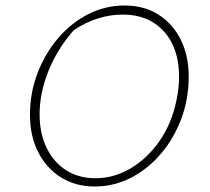

<svg xmlns="http://www.w3.org/2000/svg" viewBox="-20 -671 762 698"><path d="M324 7Q255 7 202 -26Q149 -59 119 -117.5Q89 -176 89 -253Q89 -334 116.5 -405.5Q144 -477 191.5 -532.5Q239 -588 301 -619.5Q363 -651 433 -651Q503 -651 555 -618.5Q607 -586 636.5 -528Q666 -470 666 -392Q666 -311 639 -239Q612 -167 564.5 -111.5Q517 -56 455.5 -24.5Q394 7 324 7ZM327 -23Q383 -23 434.5 -48Q486 -73 528.5 -119Q571 -165 597 -226Q613 -264 622 -308.5Q631 -353 631 -392Q631 -496 575.5 -557Q520 -618 427 -618Q334 -618 249 -562Q190 -496 157 -415Q124 -334 124 -255Q124 -186 149.5 -133.5Q175 -81 220.5 -52Q266 -23 327 -23Z"/></svg>

Font: Piazzolla SC Thin
Style: Italic
Weight: 100
Italic angle: -11.3°
Designer: Juan Pablo del Peral
Foundry: Huerta Tipografica
Version: Version 1.330